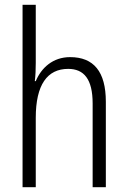

<svg xmlns="http://www.w3.org/2000/svg" viewBox="-20 -780 532 800"><path d="M129 -760H74V0H129V-289C129 -427 177 -493 264 -493C330 -493 366 -450 366 -349V0H421V-356C421 -482 370 -542 272 -542C200 -542 152 -497 129 -442H125C128 -466 129 -489 129 -518Z"/></svg>

Font: Noto Sans Display SemiCondensed Light
Style: Regular
Weight: 300
Width: 4
Designer: Monotype Design Team
Foundry: Monotype Imaging Inc.
Version: Version 1.900